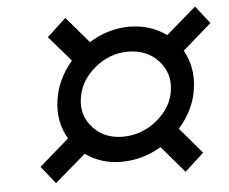

<svg xmlns="http://www.w3.org/2000/svg" viewBox="-48 -694 898 754"><g transform="rotate(-5 401.0 -317.5)"><path d="M87.9 -64.9 205.1 -167Q165 -235.8 176.8 -318.8Q188 -399.9 247.1 -470.2L161.1 -569.8L235.8 -639.2L324.2 -536.1Q399.4 -583 482.9 -583Q564.9 -583 628.9 -537.1L747.1 -639.2L801.8 -569.8L688 -470.2Q726.6 -403.3 714.8 -318.8Q703.6 -236.3 642.1 -167L729 -64.9L653.8 3.9L564 -101.1Q489.7 -57.1 407.2 -57.1Q326.7 -57.1 265.1 -101.1L143.1 3.9ZM269 -318.8Q259.3 -251.5 303.7 -203.1Q348.1 -154.8 420.9 -154.8Q495.1 -154.8 554.7 -203.1Q614.3 -251.5 624 -318.8Q633.8 -387.7 588.6 -436.8Q543.5 -485.8 469.2 -485.8Q396.5 -485.8 337.6 -436.8Q278.8 -387.7 269 -318.8Z"/></g></svg>

Font: Trueno
Style: Italic
Weight: 400
Designer: Julieta Ulanovsky
Foundry: Julieta Ulanovsky
Version: Version 3.001b | FøM Fix